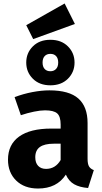

<svg xmlns="http://www.w3.org/2000/svg" viewBox="-20 -1068 588 1105"><path d="M520 -89 487 14Q438 10 407 -7.5Q376 -25 359 -63Q307 17 199 17Q120 17 73 -29Q26 -75 26 -149Q26 -236 90 -282Q154 -328 275 -328H329V-351Q329 -398 309 -415.5Q289 -433 239 -433Q213 -433 176 -425.5Q139 -418 100 -405L64 -509Q114 -528 166.5 -538Q219 -548 264 -548Q378 -548 431 -501Q484 -454 484 -360V-154Q484 -124 492.5 -110Q501 -96 520 -89ZM329 -147V-241H290Q236 -241 209.5 -222Q183 -203 183 -163Q183 -131 199.5 -113.5Q216 -96 245 -96Q299 -96 329 -147ZM409 -708Q409 -653 371 -615Q333 -577 270 -577Q207 -577 169 -615Q131 -653 131 -708Q131 -763 169 -801Q207 -839 270 -839Q333 -839 371 -801Q409 -763 409 -708ZM225 -708Q225 -684 237 -671Q249 -658 270 -658Q290 -658 302.5 -671Q315 -684 315 -708Q315 -732 303 -745Q291 -758 270 -758Q249 -758 237 -745Q225 -732 225 -708ZM411 -930 171 -843 131 -923 352 -1048Z"/></svg>

Font: FiraGOUPP
Style: Bold
Weight: 700
Designer: bBox Type
Foundry: bBox Type GmbH
Version: Version 1.001